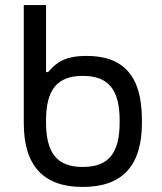

<svg xmlns="http://www.w3.org/2000/svg" viewBox="-20 -730 640 759"><path d="M541 -244V-256C541 -428 470 -509 322 -509C240 -509 204 -485 170 -445H162V-710H74V-244C74 -75 151 9 307 9C464 9 541 -75 541 -244ZM162 -247V-253C162 -376 206 -430 307 -430C409 -430 453 -376 453 -253V-247C453 -124 409 -70 307 -70C206 -70 162 -124 162 -247Z"/></svg>

Font: LT Wave Mono
Style: Regular
Weight: 400
Designer: Daniel Lyons
Version: Version 2.5 (Glyphs App)